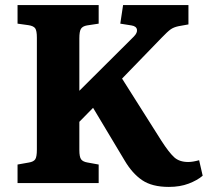

<svg xmlns="http://www.w3.org/2000/svg" viewBox="-20 -720 824 755"><path d="M644 15Q578 15 539 -11.5Q500 -38 470 -89L346 -296L292 -241V-130Q292 -103 299 -93.5Q306 -84 324 -81L368 -73V0H49V-73L94 -81Q112 -84 118.5 -93.5Q125 -103 125 -132V-572Q125 -599 118.5 -608.5Q112 -618 92 -621L49 -627V-700H368V-627L322 -620Q305 -617 298.5 -607Q292 -597 292 -569V-363L506 -576Q521 -591 518.5 -604Q516 -617 497 -620L453 -627L464 -700H721V-624L682 -617Q663 -613 651 -604.5Q639 -596 616 -572L460 -411L615 -166Q644 -121 664.5 -102Q685 -83 720 -83Q738 -83 763 -90L777 -29Q756 -11 722 2Q688 15 644 15Z"/></svg>

Font: Literata
Style: Bold
Weight: 700
Designer: Latin by Veronika Burian and Jose Scaglione. Greek by Irene Vlachou. Cyrillic by Vera Evstafieva.
Foundry: TypeTogether
Version: Version 3.103; ttfautohint (v1.8.4.7-5d5b);gftools[0.9.29]